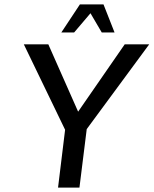

<svg xmlns="http://www.w3.org/2000/svg" viewBox="-20 -850 696 870"><path d="M656 -649H545L334 -344L199 -649H88L275 -262L243 0H340L373 -265ZM258 -703H316L390 -790L441 -703H499L449 -830H342Z"/></svg>

Font: Gamestation Text
Style: Italic
Weight: 400
Designer: Jonas Hecksher
Foundry: Jonas Hecksher, Playtypeª, e-types AS
Version: Version 1.003